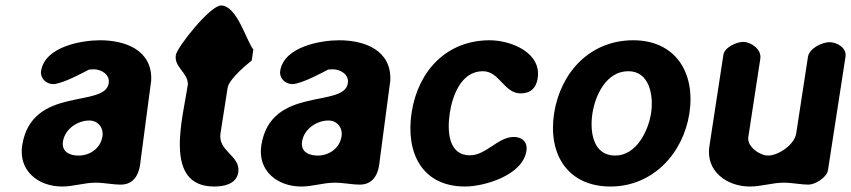

<svg xmlns="http://www.w3.org/2000/svg" viewBox="-20 -674 3107 701"><path d="M61 -143C47 -50 120 7 207 7C249 7 287 -7 329 -7C361 -7 390 0 421 0C465 0 485 -32 491 -69L495 -100C501 -142 526 -338 532 -380C537 -491 438 -527 345 -527C281 -527 144 -505 130 -415C126 -389 148 -367 174 -367C209 -367 297 -416 305 -420C307 -420 319 -421 322 -421C350 -421 382 -402 377 -370C363 -278 95 -362 61 -143ZM210 -158C217 -202 262 -234 306 -234C339 -234 359 -206 354 -176C347 -132 308 -106 267 -106C235 -106 204 -119 210 -158Z M666 -367C649 -247 573 7 762 7C794 7 843 0 850 -45C859 -106 775 -121 785 -187L811 -353C816 -388 893 -448 899 -453L905 -493C879 -526 845 -654 787 -654C747 -654 626 -501 622 -473C615 -429 665 -410 666 -367Z M934 -143C920 -50 993 7 1080 7C1122 7 1160 -7 1202 -7C1234 -7 1263 0 1294 0C1338 0 1358 -32 1364 -69L1368 -100C1374 -142 1399 -338 1405 -380C1410 -491 1311 -527 1218 -527C1154 -527 1017 -505 1003 -415C999 -389 1021 -367 1047 -367C1082 -367 1170 -416 1178 -420C1180 -420 1192 -421 1195 -421C1223 -421 1255 -402 1250 -370C1236 -278 968 -362 934 -143ZM1083 -158C1090 -202 1135 -234 1179 -234C1212 -234 1232 -206 1227 -176C1220 -132 1181 -106 1140 -106C1108 -106 1077 -119 1083 -158Z M1483 -264C1460 -116 1521 7 1678 7C1747 7 1888 -33 1902 -123C1907 -156 1886 -174 1856 -174C1798 -174 1755 -107 1696 -107C1615 -107 1613 -199 1622 -260C1631 -321 1662 -414 1743 -414C1804 -414 1820 -333 1881 -333C1918 -333 1938 -354 1943 -388C1958 -483 1844 -527 1768 -527C1612 -527 1507 -417 1483 -264Z M2003 -260C1980 -109 2054 7 2209 7C2362 7 2474 -112 2497 -260C2520 -410 2445 -527 2292 -527C2136 -527 2027 -412 2003 -260ZM2143 -260C2153 -325 2193 -414 2274 -414C2352 -414 2367 -324 2357 -260C2347 -197 2304 -106 2226 -106C2144 -106 2133 -195 2143 -260Z M2693 -521C2670 -521 2625 -502 2621 -473L2570 -140C2556 -48 2635 7 2717 7C2761 7 2799 -7 2842 -7C2873 -7 2902 0 2933 0C2956 0 2999 -26 3003 -53L3067 -467C3072 -499 3036 -520 3009 -520C2982 -520 2935 -498 2930 -467L2887 -187C2881 -146 2822 -106 2784 -106C2755 -106 2707 -138 2712 -173L2756 -460C2761 -494 2722 -521 2693 -521Z"/></svg>

Font: Asimov Print
Style: Regular
Weight: 500
Designer: Google
Version: Version 2.000980: 2014